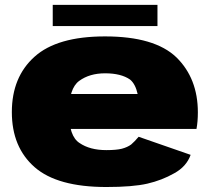

<svg xmlns="http://www.w3.org/2000/svg" viewBox="-20 -744 852 770"><path d="M406.5 6V-142Q340.5 -142 299 -170.5Q256.5 -197.5 256.5 -293.5Q256.5 -389.5 297.5 -419.5Q339 -450 401.5 -450Q465.5 -450 501.5 -425Q523 -407.5 532 -367H236V-227H768Q773.5 -256 773.5 -293.5Q773.5 -429.5 687.5 -514Q600 -598 401 -598Q209 -598 118.5 -516.5Q27.5 -435 27.5 -294.5Q27.5 -153.5 119 -73.5Q210 6 406.5 6ZM406.5 -142V6Q512.5 6 571 -7.5Q629.5 -21 678.5 -49Q728 -76 744.5 -123L536 -195.5Q520.5 -177 506 -164.5Q491 -153.5 468.5 -147.5Q446.5 -142 406.5 -142ZM191.5 -639.5H611.5V-724.5H191.5Z"/></svg>

Font: Anybody SemiExpanded Black
Style: Regular
Weight: 900
Width: 6
Version: Version 1.113;gftools[0.9.25]